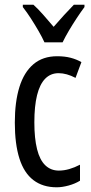

<svg xmlns="http://www.w3.org/2000/svg" viewBox="-20 -786 387 816"><path d="M221 10Q162 10 122 -20.5Q82 -51 62.5 -112.5Q43 -174 43 -265Q43 -353 62.5 -416Q82 -479 122 -513Q162 -547 223 -547Q255 -547 280 -540.5Q305 -534 326 -522L301 -455Q282 -465 264 -470Q246 -475 229 -475Q195 -475 172 -451.5Q149 -428 137.5 -381.5Q126 -335 126 -266Q126 -198 137.5 -152Q149 -106 172.5 -83.5Q196 -61 230 -61Q252 -61 274.5 -67.5Q297 -74 320 -86V-18Q299 -5 271.5 2.5Q244 10 221 10ZM169 -606Q159 -628 144 -654Q129 -680 112 -706.5Q95 -733 77 -756V-766H122Q141 -749 163.5 -723.5Q186 -698 208 -672Q234 -702 251.5 -721Q269 -740 294 -766H339V-756Q324 -736 306.5 -709.5Q289 -683 273 -656Q257 -629 246 -606Z"/></svg>

Font: Noto Sans Arabic ExtraCondensed
Style: Regular
Weight: 400
Width: 2
Designer: Monotype Design Team, Nadine Chahine, Nizar Qandah and Khaled Hosny
Foundry: Monotype Imaging Inc.
Version: Version 2.012